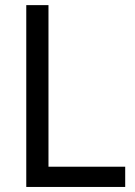

<svg xmlns="http://www.w3.org/2000/svg" viewBox="-20 -740 534 760"><path d="M84 -719.7H171.9V-80.1H475.6V0H84Z"/></svg>

Font: Reddit Sans Chocolate
Style: Regular
Weight: 400
Designer: Stephen Hutchings
Foundry: Reddit
Version: Version 1.013